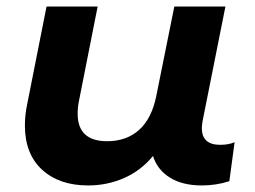

<svg xmlns="http://www.w3.org/2000/svg" viewBox="-20 -558 778 586"><path d="M696 -124 680 -5Q640 8 596 8Q537 8 498.5 -16Q460 -40 447 -82Q410 -37 358.5 -14.5Q307 8 249 8Q161 8 108.5 -40Q56 -88 56 -175Q56 -208 63 -240L122 -538H278L221 -250Q217 -231 217 -211Q217 -127 307 -127Q366 -127 404.5 -161.5Q443 -196 457 -265L512 -538H668L598 -187Q596 -173 596 -167Q596 -116 652 -116Q678 -116 696 -124Z"/></svg>

Font: Montserrat Alternates
Style: Bold Italic
Weight: 700
Italic angle: -11.3°
Designer: Julieta Ulanovsky
Foundry: Julieta Ulanovsky
Version: Version 7.200